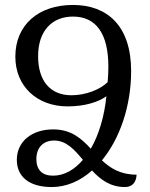

<svg xmlns="http://www.w3.org/2000/svg" viewBox="-20 -746 607 776"><path d="M410 -357C402 -277 380 -202 347 -145C309 -186 268 -223 195 -223C107 -223 48 -173 48 -100C48 -32 98 10 189 10C249 10 305 -15 352 -57C386 -20 426 10 485 10C515 10 531 -10 532 -40C467 -40 426 -66 392 -98C464 -185 510 -317 510 -459C510 -642 413 -726 275 -726C136 -726 42 -646 42 -517C42 -396 131 -316 253 -316C324 -316 378 -334 410 -357ZM269 -361C183 -361 134 -419 134 -519C134 -621 190 -679 275 -679C367 -679 418 -612 418 -476C418 -458 417 -433 415 -414C386 -385 328 -361 269 -361ZM127 -103C127 -148 153 -178 199 -178C248 -178 281 -141 315 -100C281 -60 240 -36 194 -36C150 -36 127 -60 127 -103Z"/></svg>

Font: Noto Serif Armenian SemiCondensed
Style: Regular
Weight: 400
Width: 4
Designer: Monotype Design Team
Foundry: Monotype Imaging Inc.
Version: Version 2.008